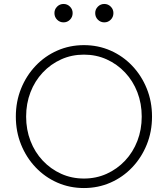

<svg xmlns="http://www.w3.org/2000/svg" viewBox="-20 -939 848 970"><path d="M404 11Q332 11 269.5 -16.5Q207 -44 160 -93.5Q113 -143 86.5 -208.5Q60 -274 60 -350Q60 -426 86.5 -491.5Q113 -557 160 -606.5Q207 -656 269.5 -683.5Q332 -711 404 -711Q476 -711 538.5 -683.5Q601 -656 648 -606.5Q695 -557 721.5 -491.5Q748 -426 748 -350Q748 -274 721.5 -208.5Q695 -143 648 -93.5Q601 -44 538.5 -16.5Q476 11 404 11ZM404 -37Q466 -37 519 -61Q572 -85 612 -127.5Q652 -170 674 -227Q696 -284 696 -350Q696 -416 674 -473Q652 -530 612 -572.5Q572 -615 519 -639Q466 -663 404 -663Q342 -663 289 -639Q236 -615 196 -572.5Q156 -530 134 -473Q112 -416 112 -350Q112 -284 134 -227Q156 -170 196 -127.5Q236 -85 289 -61Q342 -37 404 -37ZM301 -826Q282 -826 268.5 -839.5Q255 -853 255 -873Q255 -892 268.5 -905.5Q282 -919 301 -919Q320 -919 333.5 -905.5Q347 -892 347 -873Q347 -853 333.5 -839.5Q320 -826 301 -826ZM507 -826Q488 -826 474.5 -839.5Q461 -853 461 -873Q461 -892 474.5 -905.5Q488 -919 507 -919Q526 -919 539.5 -905.5Q553 -892 553 -873Q553 -853 539.5 -839.5Q526 -826 507 -826Z"/></svg>

Font: Red Hat Text VF
Style: Regular
Weight: 300
Designer: Pentagram, MCKL
Foundry: Pentagram, MCKL
Version: Version 1.023